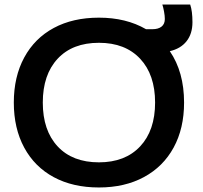

<svg xmlns="http://www.w3.org/2000/svg" viewBox="-20 -818 895 848"><path d="M41 -365Q41 -479 87 -564Q133 -649 217.5 -694.5Q302 -740 417 -740Q537 -740 625 -689H653Q679 -689 693.5 -700.5Q708 -712 708 -734Q708 -748 704.5 -767Q701 -786 697 -798H820Q830 -769 830 -720Q830 -669 804 -636Q778 -603 730 -592Q793 -500 793 -365Q793 -251 747 -166.5Q701 -82 616 -36Q531 10 417 10Q302 10 217.5 -35.5Q133 -81 87 -166Q41 -251 41 -365ZM417 -101Q533 -101 599 -171.5Q665 -242 665 -365Q665 -488 599 -558.5Q533 -629 417 -629Q300 -629 234.5 -558.5Q169 -488 169 -365Q169 -242 234.5 -171.5Q300 -101 417 -101Z"/></svg>

Font: Enso SemiBold
Style: Regular
Weight: 600
Designer: Coji Morishita
Foundry: UNDERFOREST DESIGN
Version: Version 1.000